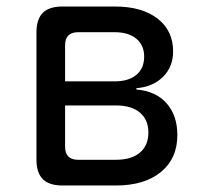

<svg xmlns="http://www.w3.org/2000/svg" viewBox="-20 -570 640 590"><path d="M172 0Q131 0 111.5 -19.5Q92 -39 92 -80V-470Q92 -511 111.5 -530.5Q131 -550 172 -550H333Q416 -550 464 -513Q512 -476 512 -412Q512 -365 481 -334Q450 -303 399 -299V-295Q459 -290 492 -252.5Q525 -215 525 -155Q525 -83 474.5 -41.5Q424 0 336 0ZM180 -246V-119Q180 -99 190 -89Q200 -79 220 -79H336Q384 -79 410 -101Q436 -123 436 -163Q436 -202 410 -224Q384 -246 336 -246ZM220 -471Q200 -471 190 -461Q180 -451 180 -431V-320H333Q375 -320 399 -340Q423 -360 423 -396Q423 -431 399 -451Q375 -471 333 -471Z"/></svg>

Font: Maple Mono NF
Style: Regular
Weight: 400
Monospace: yes
Designer: subframe7536
Version: Version 7.000